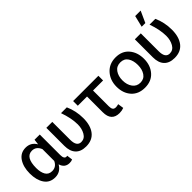

<svg xmlns="http://www.w3.org/2000/svg" viewBox="115 -1731 2717 2717"><g transform="rotate(-45 1473.5 -372.0)"><path d="M411.1 -467.8 420.9 -549.8H525.4V-139.6Q525.4 -60.5 571.3 -60.5Q583 -60.5 587.9 -62.5L599.6 23.4Q576.2 35.2 541 35.2Q445.3 35.2 416 -62.5Q359.4 35.2 252.4 35.2Q145.5 35.2 90.3 -46.9Q35.2 -128.9 35.2 -259.8Q35.2 -390.6 91.8 -475.6Q148.4 -560.5 252.9 -560.5Q357.4 -560.5 411.1 -467.8ZM154.3 -250Q154.3 -163.1 185.5 -110.8Q216.8 -58.6 285.2 -58.6Q368.2 -58.6 406.2 -140.6V-377Q369.1 -466.8 285.2 -466.8Q154.3 -466.8 154.3 -250Z M658.2 -190.4V-550.8H777.3V-192.4Q777.3 -58.6 867.2 -58.6Q934.6 -58.6 971.2 -122.6Q1007.8 -186.5 1007.8 -270.5Q1006.8 -398.4 952.1 -550.8H1068.4Q1126 -421.9 1126 -276.4Q1126 -130.9 1061 -47.9Q996.1 35.2 871.1 35.2Q766.6 35.2 712.4 -23.4Q658.2 -82 658.2 -190.4Z M1194.3 -457V-550.8H1700.2V-457H1499V-140.6Q1499 -99.6 1512.7 -79.6Q1526.4 -59.6 1561.5 -59.6Q1579.1 -59.6 1614.3 -68.4L1627 19.5Q1585.9 35.2 1540 35.2Q1378.9 35.2 1378.9 -142.6V-457Z M1845.2 -46.9Q1771.5 -129.9 1771.5 -259.8Q1771.5 -389.6 1849.6 -476.6Q1927.7 -563.5 2055.7 -563.5Q2183.6 -563.5 2255.4 -478.5Q2327.1 -393.6 2327.1 -263.7Q2327.1 -133.8 2252.9 -48.8Q2178.7 36.1 2048.8 36.1Q1918.9 36.1 1845.2 -46.9ZM1935.5 -407.7Q1894.5 -349.6 1894.5 -263.2Q1894.5 -176.8 1936.5 -118.7Q1978.5 -60.5 2052.2 -60.5Q2126 -60.5 2165 -118.2Q2204.1 -175.8 2204.1 -263.2Q2204.1 -350.6 2167 -408.2Q2129.9 -465.8 2053.2 -465.8Q1976.6 -465.8 1935.5 -407.7Z M2429.7 -190.4V-550.8H2548.8V-192.4Q2548.8 -58.6 2638.7 -58.6Q2706.1 -58.6 2742.7 -122.6Q2779.3 -186.5 2779.3 -270.5Q2778.3 -398.4 2723.6 -550.8H2839.8Q2897.5 -421.9 2897.5 -276.4Q2897.5 -130.9 2832.5 -47.9Q2767.6 35.2 2642.6 35.2Q2538.1 35.2 2483.9 -23.4Q2429.7 -82 2429.7 -190.4ZM2624 -608.4 2666 -780.3H2775.4L2697.3 -608.4Z"/></g></svg>

Font: GenEi M Gothic v2 Medium
Style: Regular
Weight: 500
Version: Version 2.0